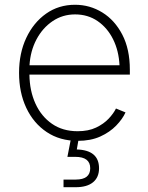

<svg xmlns="http://www.w3.org/2000/svg" viewBox="-20 -573 615 797"><path d="M302.2 11.7Q228.5 11.7 173.8 -24.9Q119.1 -61.5 89.1 -125.2Q59.1 -189 59.1 -270.5Q59.1 -352.1 89.1 -415.8Q119.1 -479.5 171.4 -516.4Q223.6 -553.2 291.5 -553.2Q353 -553.2 404.8 -521.2Q456.5 -489.3 487.8 -429Q519 -368.7 519 -283.7V-263.2H102.1Q103 -195.8 127.2 -142.8Q151.4 -89.8 195.8 -59.1Q240.2 -28.3 302.2 -28.3Q347.2 -28.3 378.9 -43.5Q410.6 -58.6 431.2 -80.6Q451.7 -102.5 461.4 -122.6L501 -106.4Q488.8 -79.1 462.4 -51.8Q436 -24.4 396.2 -6.3Q356.4 11.7 302.2 11.7ZM102.5 -302.2H476.1Q473.1 -362.3 449.5 -409.9Q425.8 -457.5 385.3 -485.4Q344.7 -513.2 291.5 -513.2Q239.7 -513.2 198.2 -485.1Q156.7 -457 131.3 -409.2Q106 -361.3 102.5 -302.2ZM243.7 204.1V172.4H294.4Q354.5 172.4 354.5 125.5Q354.5 78.1 292.5 78.1H259.8L277.8 -14.2H307.1V0L298.8 47.4Q391.1 50.3 391.1 125.5Q391.1 163.1 366.2 183.6Q341.3 204.1 294.4 204.1Z"/></svg>

Font: Inter Extra Light
Style: Regular
Weight: 200
Designer: Rasmus Andersson
Foundry: rsms
Version: Version 4.000;git-3c8e0fc